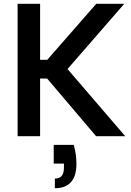

<svg xmlns="http://www.w3.org/2000/svg" viewBox="-20 -720 693 1015"><path d="M370 46Q378 75 381 99.5Q384 124 384 147Q384 210 355.5 242.5Q327 275 270 275V224Q295 224 306.5 209.5Q318 195 318 166V145H264V46ZM73 -700H192V-404H230L489 -700H637L337 -355L642 0H488L229 -305H192V0H73Z"/></svg>

Font: Albert Sans SemiBold
Style: Regular
Weight: 600
Designer: Andreas Rasmussen
Foundry: a.Foundry
Version: Version 1.025